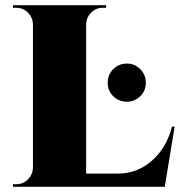

<svg xmlns="http://www.w3.org/2000/svg" viewBox="-20 -720 693 740"><path d="M312 -700V0H107V-700ZM110 -73V0H30V-10Q30 -10 36.5 -10Q43 -10 43 -10Q69 -10 87.5 -28.5Q106 -47 107 -73ZM572 -51 612 0H309V-51ZM653 -232 615 0H399L435 -51Q483 -51 524.5 -72.5Q566 -94 597 -134.5Q628 -175 643 -232ZM110 -700V-627H107Q106 -653 87.5 -671.5Q69 -690 43 -690Q43 -690 36.5 -690Q30 -690 30 -690V-700ZM389 -700V-690Q388 -690 382 -690Q376 -690 376 -690Q350 -690 331.5 -671.5Q313 -653 312 -627H309V-700ZM469 -328Q438 -328 416.5 -349Q395 -370 395 -401Q395 -432 416.5 -453.5Q438 -475 469 -475Q499 -475 520.5 -453.5Q542 -432 542 -401Q542 -370 520.5 -349Q499 -328 469 -328Z"/></svg>

Font: Cinzel Black
Style: Regular
Weight: 900
Designer: Natanael Gama
Version: Version 2.000